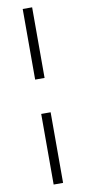

<svg xmlns="http://www.w3.org/2000/svg" viewBox="-107 -864 471 1063"><g transform="rotate(-10 128.5 -332.5)"><path d="M157 -429V-826H104V-429ZM157 161V-236H104V161Z"/></g></svg>

Font: United Sans ExtraLight
Style: Regular
Weight: 200
Designer: Pablo Impallari, Rodrigo Fuenzalida (Modified by Dan O. Williams)
Version: Version 1.000;PS 001.000;hotconv 1.0.88;makeotf.lib2.5.64775